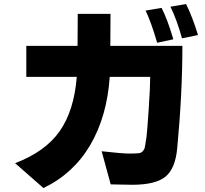

<svg xmlns="http://www.w3.org/2000/svg" viewBox="-20 -869 1040 973"><path d="M56.6 -42Q210 -100.6 282.7 -204.6Q355.5 -308.6 369.1 -479.5H113.3V-636.7H373L374 -798.8H540L539.1 -636.7H904.3Q904.3 -392.6 877.9 -116.2Q868.2 -13.7 817.9 26.9Q767.6 67.4 649.4 67.4Q630.9 67.4 541 65.4L495.1 -102.5Q598.6 -90.8 635.3 -90.8Q671.9 -90.8 684.6 -92.8Q697.3 -94.7 704.6 -104Q711.9 -113.3 712.9 -118.2Q713.9 -123 716.3 -136.2Q718.8 -149.4 722.2 -173.3Q725.6 -197.3 733.4 -313Q741.2 -428.7 741.2 -479.5H536.1Q522.5 -279.3 437.5 -134.3Q352.5 10.7 200.2 84ZM717.8 -815.4 798.8 -829.1Q828.1 -772.5 858.4 -669.9L776.4 -652.3Q746.1 -756.8 717.8 -815.4ZM843.8 -835 922.9 -848.6Q955.1 -784.2 983.4 -691.4L902.3 -674.8Q876 -769.5 843.8 -835Z"/></svg>

Font: GenEi M Gothic v2 Heavy
Style: Regular
Weight: 800
Version: Version 2.0